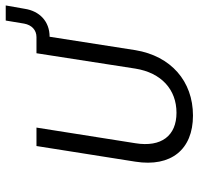

<svg xmlns="http://www.w3.org/2000/svg" viewBox="-32 -668 710 687"><g transform="rotate(-90 323.5 -325.0)"><path d="M88 -196C68 -69 131 10 253 10C376 10 466 -69 487 -196L535 -503C590 -503 627 -539 635 -592L647 -660H593L582 -594C577 -567 559 -550 534 -550H476L421 -196C406 -103 346 -49 263 -49C181 -49 139 -103 154 -196L210 -550H144Z"/></g></svg>

Font: JetBrains Mono ExtraLight
Style: Italic
Weight: 240
Italic angle: -9°
Monospace: yes
Designer: Philipp Nurullin, Konstantin Bulenkov
Foundry: JetBrains
Version: Version 2.305